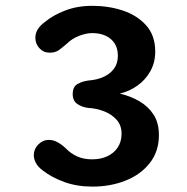

<svg xmlns="http://www.w3.org/2000/svg" viewBox="-20 -646 659 676"><path d="M99 -99.5Q99 -121.5 115 -137.5Q131 -153.5 152 -153.5Q168.5 -153.5 184.5 -144.2Q200.5 -135 214 -121.5Q229.5 -105.5 252 -95.2Q274.5 -85 304.5 -85Q335 -85 358.2 -96Q381.5 -107 394.8 -127.2Q408 -147.5 408 -176Q408 -204.5 390.8 -224Q373.5 -243.5 346.8 -254Q320 -264.5 291 -266Q269 -268.5 252.5 -279.8Q236 -291 236 -314.5Q236 -340.5 252.5 -350Q269 -359.5 291 -362.5Q320 -364.5 343.5 -374.8Q367 -385 381 -403.8Q395 -422.5 395 -449.5Q395 -475.5 383.5 -493.2Q372 -511 351.8 -520.2Q331.5 -529.5 305 -529.5Q284 -529.5 259 -520Q234 -510.5 214.5 -491.5Q197.5 -476.5 185.5 -468.5Q173.5 -460.5 155 -460.5Q133.5 -460.5 119 -476Q104.5 -491.5 104.5 -513Q104.5 -544.5 138 -568.5Q166.5 -592.5 209.5 -609Q252.5 -625.5 305 -625.5Q362.5 -625.5 412.8 -608.8Q463 -592 494.8 -556.5Q526.5 -521 526.5 -464.5Q526.5 -425.5 509.2 -395Q492 -364.5 463.8 -344.5Q435.5 -324.5 402 -316.5Q440 -307.5 471.2 -289.2Q502.5 -271 521 -242Q539.5 -213 539.5 -170.5Q539.5 -112.5 507.2 -71.8Q475 -31 421.8 -10Q368.5 11 306 11Q251 11 206.8 -5Q162.5 -21 131 -45.5Q114 -58 106.5 -72Q99 -86 99 -99.5Z"/></svg>

Font: Sono ExtraLight Monospace SemiBold
Style: Regular
Weight: 600
Version: Version 2.112